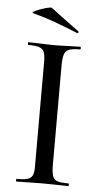

<svg xmlns="http://www.w3.org/2000/svg" viewBox="-55 -823 448 858"><g transform="rotate(5 168.5 -394.0)"><path d="M52 -12Q86 -12 102 -17Q118 -22 124 -36.5Q130 -51 129 -81V-544Q129 -574 123 -588Q117 -602 101 -607.5Q85 -613 52 -613Q50 -613 49.5 -619Q49 -625 52 -625L99 -624Q141 -622 167 -622Q197 -622 239 -624L284 -625Q287 -625 287 -619Q287 -613 284 -613Q251 -613 235.5 -607Q220 -601 214.5 -586.5Q209 -572 208 -542V-81Q209 -51 214.5 -36.5Q220 -22 235.5 -17Q251 -12 284 -12Q287 -12 287 -6Q287 0 285 0Q255 0 239 -1L169 -2L102 -1Q84 0 53 0Q50 0 50 -6Q50 -12 52 -12ZM62 -756Q52 -758 70 -767Q88 -776 113 -783Q138 -790 143 -787Q178 -759 268 -694Q271 -693 271 -690Q271 -688 268.5 -686Q266 -684 264 -685Q205 -709 161.5 -725Q118 -741 62 -756Z"/></g></svg>

Font: Cormorant Upright Medium
Style: Regular
Weight: 500
Designer: Christian Thalmann (Catharsis Fonts)
Foundry: Catharsis Fonts
Version: Version 3.302